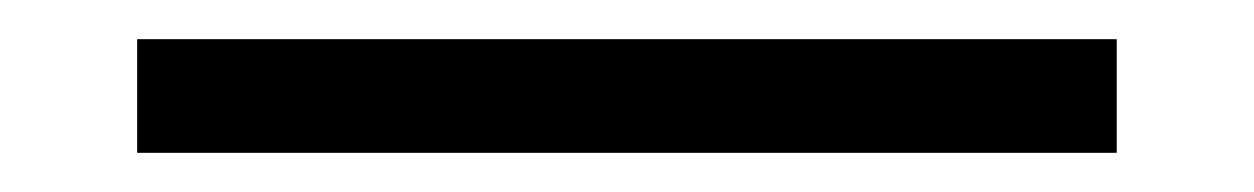

<svg xmlns="http://www.w3.org/2000/svg" viewBox="-20 44 640 98"><path d="M50 122V64H550V122Z"/></svg>

Font: Chivo Mono Thin
Style: Regular
Weight: 250
Designer: Hector Gatti
Foundry: Omnibus-Type
Version: Version 1.008